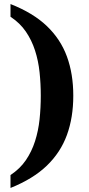

<svg xmlns="http://www.w3.org/2000/svg" viewBox="-20 -792 440 951"><path d="M32 139V75Q79 44 108 1.5Q137 -41 153.5 -92.5Q170 -144 176 -201Q182 -258 182 -318Q182 -377 176 -434Q170 -491 153.5 -542Q137 -593 108 -635.5Q79 -678 32 -709V-772Q144 -728 212 -663Q280 -598 311.5 -512Q343 -426 343 -318Q343 -210 311.5 -123.5Q280 -37 212 28.5Q144 94 32 139Z"/></svg>

Font: Noto Serif Tamil
Style: Regular
Weight: 400
Designer: Indian Type Foundry, Tom Grace, and the Monotype Design Team
Foundry: Monotype Imaging Inc.
Version: Version 2.003